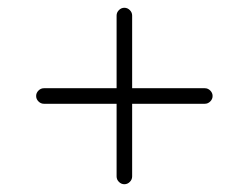

<svg xmlns="http://www.w3.org/2000/svg" viewBox="-20 -587 640 494"><path d="M507 -360Q515 -360 521 -354Q527 -348 527 -340Q527 -332 521 -326Q515 -320 507 -320H320V-133Q320 -125 314 -119Q308 -113 300 -113Q292 -113 286 -119Q280 -125 280 -133V-320H93Q85 -320 79 -326Q73 -332 73 -340Q73 -348 79 -354Q85 -360 93 -360H280V-547Q280 -555 286 -561Q292 -567 300 -567Q308 -567 314 -561Q320 -555 320 -547V-360Z"/></svg>

Font: Tsukimi Rounded Light
Style: Regular
Weight: 300
Designer: Takashi Funayama
Foundry: Takashi Funayama
Version: Version 1.032; ttfautohint (v1.8.3)